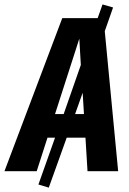

<svg xmlns="http://www.w3.org/2000/svg" viewBox="-67 -775 583 869"><path d="M329.1 0 319.8 -151.9H234.9L153.8 74.2L106.9 60.1L182.1 -151.9H147.9L99.1 0H-46.9L214.8 -692.9H375L397 -754.9L444.8 -741.2L407.2 -633.8L467.8 0ZM182.1 -258.8H221.2L298.8 -481L292 -600.1ZM272.9 -258.8H313L307.1 -355Z"/></svg>

Font: Fira Sans Compressed
Style: Bold Italic
Weight: 700
Width: 3
Italic angle: -8°
Designer: Carrois Corporate & Edenspiekermann AG
Foundry: Carrois Corporate GbR & Edenspiekermann AG
Version: Version 4.203;PS 004.203;hotconv 1.0.88;makeotf.lib2.5.64775